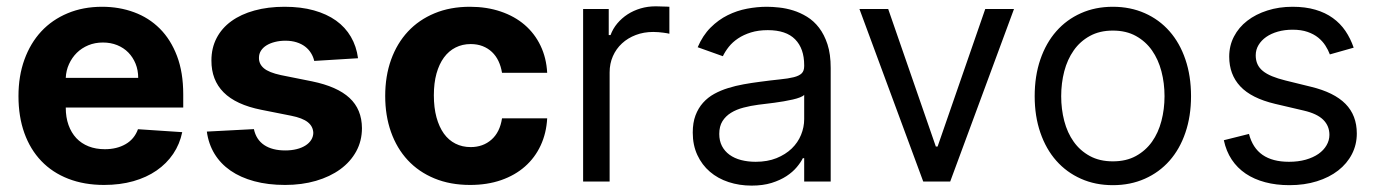

<svg xmlns="http://www.w3.org/2000/svg" viewBox="-20 -574 4359 607"><path d="M308.9 10.7Q246.1 10.7 195.8 -8.9Q145.6 -28.4 110.6 -65Q75.6 -101.6 57 -153.4Q38.4 -205.3 38.4 -270.2Q38.4 -333.5 57.2 -385.5Q76 -437.5 110.4 -474.6Q144.9 -511.7 193.9 -532.1Q242.9 -552.6 302.9 -552.6Q356.9 -552.6 403.8 -535.3Q450.6 -518.1 485.3 -483.5Q519.9 -448.9 539.6 -397Q559.3 -345.2 559.3 -275.6V-234H187.9V-233.7Q187.9 -203.1 196.6 -178.8Q205.3 -154.5 221.2 -137.4Q237.2 -120.4 260.1 -111.3Q283 -102.3 311.4 -102.3Q349.4 -102.3 377.1 -118.3Q404.8 -134.2 416.2 -165.5L556.1 -156.2Q548.3 -118.3 527.5 -87.5Q506.7 -56.8 475.1 -35Q443.5 -13.1 401.6 -1.2Q359.7 10.7 308.9 10.7ZM416.9 -327.8Q416.9 -352.3 408.6 -372.7Q400.2 -393.1 385.7 -408Q371.1 -422.9 350.5 -431.3Q329.9 -439.6 305.4 -439.6Q280.2 -439.6 259.2 -430.9Q238.3 -422.2 222.8 -407Q207.4 -391.7 198.2 -371.4Q188.9 -351.2 187.9 -327.8Z M973.4 -381.4Q970.5 -394.5 963.2 -406.2Q956 -418 944.6 -426.7Q933.2 -435.4 917.6 -440.3Q902 -445.3 882.1 -445.3Q864.7 -445.3 849.3 -441.4Q833.8 -437.5 822.6 -430.6Q811.4 -423.7 805 -413.7Q798.7 -403.8 798.7 -391.3Q798.3 -371.8 814.1 -358.3Q829.9 -344.8 867.9 -336.6L966.6 -316.8Q1046.2 -300.4 1085 -264.4Q1123.9 -228.3 1124.3 -169Q1124.3 -128.6 1106.2 -95.5Q1088.1 -62.5 1055.8 -38.9Q1023.4 -15.3 978.9 -2.3Q934.3 10.7 881.4 10.7Q827.1 10.7 783.7 -1.1Q740.4 -12.8 708.8 -34.6Q677.2 -56.5 658.2 -87.7Q639.2 -119 633.9 -158L782.7 -165.8Q789.8 -132.5 815.3 -115.4Q840.9 -98.4 881.7 -98.4Q901.6 -98.4 917.8 -102.5Q933.9 -106.5 945.7 -114Q957.4 -121.4 963.8 -131.6Q970.2 -141.7 970.5 -153.8Q969.8 -174.4 953.1 -187.7Q936.4 -201 900.6 -208.1L806.1 -226.9Q725.9 -242.9 687 -282Q648.1 -321 648.4 -382.8Q648.4 -422.2 664.8 -453.7Q681.1 -485.1 711.5 -507.1Q741.8 -529.1 784.6 -540.8Q827.4 -552.6 879.6 -552.6Q931.5 -552.6 972.3 -541.2Q1013.1 -529.8 1042.4 -508.9Q1071.7 -487.9 1089.3 -457.7Q1106.9 -427.6 1111.9 -389.9Z M1466.3 10.7Q1403.4 10.7 1353.5 -9.9Q1303.6 -30.5 1269 -67.8Q1234.4 -105.1 1216.1 -156.8Q1197.8 -208.5 1197.8 -270.6Q1197.8 -333.5 1216.4 -385.3Q1235.1 -437.1 1269.7 -474.3Q1304.3 -511.4 1353.9 -532Q1403.4 -552.6 1465.6 -552.6Q1518.8 -552.6 1562.9 -537.6Q1606.9 -522.7 1638.7 -495.4Q1670.5 -468 1688.9 -429.5Q1707.4 -391 1709.9 -343.8H1567.1Q1563.9 -364 1555.9 -380.9Q1547.9 -397.7 1535.3 -409.6Q1522.7 -421.5 1505.9 -428.1Q1489 -434.7 1468 -434.7Q1441.8 -434.7 1420.3 -423.8Q1398.8 -413 1383.5 -392.2Q1368.3 -371.4 1359.9 -341.4Q1351.6 -311.4 1351.6 -272.7Q1351.6 -233.7 1359.9 -203.1Q1368.3 -172.6 1383.3 -151.6Q1398.4 -130.7 1419.9 -119.9Q1441.4 -109 1468 -109Q1507.1 -109 1533.7 -132.5Q1560.4 -155.9 1567.1 -199.9H1709.9Q1707.4 -153.1 1689.3 -114.2Q1671.2 -75.3 1639.7 -47.6Q1608.3 -19.9 1564.5 -4.6Q1520.6 10.7 1466.3 10.7Z M1823.5 -545.5H1904.5V-463.1H1910.2Q1917.6 -483.3 1931.6 -500Q1945.7 -516.7 1964.3 -528.8Q1983 -540.8 2005.3 -547.4Q2027.7 -554 2052.2 -554Q2056.8 -554 2063 -553.8Q2069.2 -553.6 2075.3 -553.4Q2081.3 -553.3 2087 -553.1Q2092.7 -552.9 2096.2 -552.6V-467.3Q2094.1 -468 2089 -468.9Q2083.8 -469.8 2076.9 -470.7Q2070 -471.6 2061.8 -472.3Q2053.6 -473 2045.1 -473Q2015.3 -473 1990.1 -463.4Q1964.8 -453.8 1946.4 -436.8Q1927.9 -419.7 1917.6 -396.3Q1907.3 -372.9 1907.3 -345.2V0H1823.5Z M2356.2 12.8Q2317.5 12.8 2283.4 1.6Q2249.3 -9.6 2224.3 -31.1Q2199.2 -52.6 2184.7 -83.8Q2170.1 -115.1 2170.1 -154.8Q2170.1 -186.1 2178.8 -209.2Q2187.5 -232.2 2202.6 -249.1Q2217.7 -266 2238.1 -277.2Q2258.5 -288.4 2282 -295.6Q2305.4 -302.9 2331 -307.5Q2356.5 -312.1 2381.7 -315.3Q2419 -320.3 2445.7 -323Q2472.3 -325.6 2489.3 -329.9Q2506.4 -334.2 2514.4 -342Q2522.4 -349.8 2522.4 -365.1V-367.9Q2522.4 -420.5 2493.8 -449.6Q2465.2 -478.7 2407.3 -478.7Q2377.5 -478.7 2354 -471.4Q2330.6 -464.1 2313.2 -452.4Q2295.8 -440.7 2284.1 -426Q2272.4 -411.2 2265.3 -396.3L2185.7 -424.7Q2201.7 -462 2226.4 -486.7Q2251.1 -511.4 2280.4 -525.9Q2309.7 -540.5 2341.6 -546.5Q2373.6 -552.6 2404.5 -552.6Q2421.9 -552.6 2443.5 -550.2Q2465.2 -547.9 2487.6 -541Q2509.9 -534.1 2531.4 -521Q2552.9 -507.8 2569.4 -486.3Q2585.9 -464.8 2596.1 -433.8Q2606.2 -402.7 2606.2 -359.4V0H2522.4V-73.9H2518.1Q2511.7 -60.7 2498.9 -45.5Q2486.2 -30.2 2466.4 -17.2Q2446.7 -4.3 2419.4 4.3Q2392 12.8 2356.2 12.8ZM2369 -62.5Q2406.2 -62.5 2434.8 -74Q2463.4 -85.6 2483 -104.4Q2502.5 -123.2 2512.4 -147.5Q2522.4 -171.9 2522.4 -197.4V-274.1Q2518.8 -269.9 2509.2 -266.2Q2499.6 -262.4 2486.5 -259.4Q2473.4 -256.4 2457.9 -253.7Q2442.5 -251.1 2427.6 -249.1Q2412.6 -247.2 2399.5 -245.6Q2386.4 -244 2377.5 -242.9Q2353 -239.7 2330.6 -233.8Q2308.2 -228 2291.2 -217.5Q2274.1 -207 2264 -190.9Q2253.9 -174.7 2253.9 -150.6Q2253.9 -128.9 2262.4 -112.4Q2271 -95.9 2286.4 -84.7Q2301.8 -73.5 2323 -68Q2344.1 -62.5 2369 -62.5Z M2984 0H2898.8L2697.1 -545.5H2788L2938.6 -110.8H2944.2L3094.8 -545.5H3185.7Z M3498.2 11.4Q3442.8 11.4 3397.4 -8.9Q3351.9 -29.1 3319.4 -65.9Q3286.9 -102.6 3269 -154.7Q3251.1 -206.7 3251.1 -269.9Q3251.1 -333.8 3269 -386Q3286.9 -438.2 3319.4 -475.1Q3351.9 -512.1 3397.4 -532.3Q3442.8 -552.6 3498.2 -552.6Q3553.6 -552.6 3599.3 -532.3Q3644.9 -512.1 3677.4 -475.1Q3709.9 -438.2 3727.6 -386Q3745.4 -333.8 3745.4 -269.9Q3745.4 -206.7 3727.6 -154.7Q3709.9 -102.6 3677.4 -65.9Q3644.9 -29.1 3599.3 -8.9Q3553.6 11.4 3498.2 11.4ZM3498.2 -63.9Q3540.5 -63.9 3571.2 -80.8Q3601.9 -97.7 3622 -125.9Q3642 -154.1 3651.8 -191.6Q3661.6 -229 3661.6 -269.9Q3661.6 -311.1 3651.8 -348.5Q3642 -386 3622 -414.6Q3601.9 -443.2 3571.2 -460.2Q3540.5 -477.3 3498.2 -477.3Q3456.3 -477.3 3425.4 -460.2Q3394.5 -443.2 3374.5 -414.6Q3354.4 -386 3344.6 -348.5Q3334.9 -311.1 3334.9 -269.9Q3334.9 -229 3344.6 -191.6Q3354.4 -154.1 3374.5 -125.9Q3394.5 -97.7 3425.4 -80.8Q3456.3 -63.9 3498.2 -63.9Z M4184.3 -402Q4179 -416.2 4170.1 -430Q4161.2 -443.9 4147.4 -455.1Q4133.5 -466.3 4113.6 -473.2Q4093.7 -480.1 4066.4 -480.1Q4041.5 -480.1 4020.1 -474.1Q3998.6 -468 3983.1 -457.2Q3967.7 -446.4 3958.8 -431.6Q3949.9 -416.9 3949.9 -399.1Q3949.9 -383.5 3955.4 -371.3Q3960.9 -359 3972.5 -349.6Q3984 -340.2 4001.8 -332.9Q4019.5 -325.6 4043.7 -319.6L4124.6 -299.7Q4197.8 -282 4233.7 -245.6Q4269.5 -209.2 4269.5 -152Q4269.5 -116.8 4254.1 -86.8Q4238.6 -56.8 4210.6 -35Q4182.5 -13.1 4143.3 -0.9Q4104 11.4 4056.5 11.4Q4014.6 11.4 3979.8 2.1Q3945 -7.1 3918.3 -25Q3891.7 -43 3874.1 -69.4Q3856.5 -95.9 3849.1 -130.7L3928.6 -150.6Q3940 -106.2 3971.6 -84.3Q4003.2 -62.5 4055 -62.5Q4084.5 -62.5 4108.1 -69.2Q4131.7 -76 4148.3 -87.5Q4164.8 -99.1 4173.8 -114.7Q4182.9 -130.3 4182.9 -147.7Q4182.9 -176.1 4163.2 -195.5Q4143.5 -214.8 4101.9 -224.4L4011 -245.7Q3936.1 -263.5 3901.1 -301Q3866.1 -338.4 3866.1 -394.9Q3866.1 -429.7 3881.2 -458.6Q3896.3 -487.6 3923.1 -508.3Q3949.9 -529.1 3986.7 -540.8Q4023.4 -552.6 4066.4 -552.6Q4106.9 -552.6 4138.5 -543.3Q4170.1 -534.1 4193.7 -517Q4217.3 -500 4233.5 -476.2Q4249.6 -452.4 4259.6 -423.3Z"/></svg>

Font: Fast_Sans
Style: Regular
Weight: 400
Designer: Rasmus Andersson
Foundry: rsms
Version: Version 3.018;git-588b23468